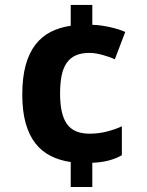

<svg xmlns="http://www.w3.org/2000/svg" viewBox="-20 -744 591 774"><path d="M265.1 9.8V-90.8Q220.2 -97.2 184.1 -115.5Q147.9 -133.8 122.6 -166.3Q97.2 -198.7 83.5 -247.3Q69.8 -295.9 69.8 -362.8Q69.8 -431.6 83.5 -481.2Q97.2 -530.8 122.8 -564Q148.4 -597.2 184.6 -615.5Q220.7 -633.8 265.1 -640.1V-724.1H352.1V-644Q370.6 -643.6 389.2 -640.9Q407.7 -638.2 425 -634.3Q442.4 -630.4 457.8 -625.5Q473.1 -620.6 484.9 -615.2L442.9 -504.9Q432.6 -509.8 419.7 -514.4Q406.7 -519 393.1 -522.7Q379.4 -526.4 366 -528.6Q352.5 -530.8 340.8 -530.8Q308.6 -530.8 286.1 -521Q263.7 -511.2 249.3 -491Q234.9 -470.7 228.5 -439.7Q222.2 -408.7 222.2 -366.2Q222.2 -282.7 250 -243.9Q277.8 -205.1 340.8 -205.1Q377.9 -205.1 412.4 -214.1Q446.8 -223.1 471.2 -234.9V-118.2Q446.3 -104 416 -96.4Q385.7 -88.9 352.1 -87.9V9.8Z"/></svg>

Font: Droid Sans
Style: Bold
Weight: 700
Foundry: Ascender Corporation
Version: Version 1.00 build 112